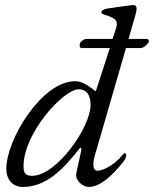

<svg xmlns="http://www.w3.org/2000/svg" viewBox="-20 -725 609 759"><path d="M5 -58C5 -12 33 14 70 14C160 14 227 -51 295 -139C296 -140 297 -141 298 -141C301 -141 302 -137 301 -129C295 -98 289 -77 285 -57C282 -42 281 -36 281 -31C281 -12 306 14 331 14C377 14 425 -33 464 -81C480 -100 484 -119 473 -119C470 -119 468 -118 465 -114C444 -85 396 -50 364 -50C356 -50 349 -58 349 -76C349 -84 350 -94 354 -107L478 -535H534C547 -535 557 -544 567 -557C572 -564 566 -571 560 -571H488L516 -668C519 -678 520 -685 520 -691C520 -701 515 -705 508 -705C498 -705 437 -696 415 -693C391 -690 381 -684 381 -675C381 -669 396 -666 411 -661C434 -652 442 -644 442 -631C442 -625 441 -619 438 -611L425 -571H322C312 -571 299 -562 296 -553C294 -547 294 -535 302 -535H414L361 -371C360 -367 358 -365 357 -365C354 -365 348 -373 340 -378C326 -387 305 -404 277 -404C145 -404 5 -173 5 -58ZM73 -68C73 -199 231 -372 291 -372C323 -372 338 -349 338 -310C338 -222 204 -30 107 -30C80 -30 73 -41 73 -68Z"/></svg>

Font: EB Garamond
Style: Italic
Weight: 400
Italic angle: -17.2°
Designer: Georg Duffner and Octavio Pardo
Foundry: Georg Duffner
Version: Version 1.000;PS 001.000;hotconv 1.0.88;makeotf.lib2.5.64775